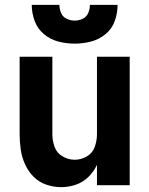

<svg xmlns="http://www.w3.org/2000/svg" viewBox="-20 -764 616 792"><path d="M232 8Q263 8 292.5 -2Q322 -12 344.5 -34Q367 -56 380 -84V0H515V-530H380V-210Q380 -184 371 -158.5Q362 -133 338.5 -119Q315 -105 288 -105Q262 -105 238 -119Q214 -133 205 -158.5Q196 -184 196 -210V-530H61V-210Q61 -179 65.5 -147.5Q70 -116 83 -87Q96 -58 118 -35.5Q140 -13 170.5 -2.5Q201 8 232 8ZM288 -584Q322 -584 355 -592.5Q388 -601 415 -623Q442 -645 453.5 -677.5Q465 -710 465 -744H351Q351 -727 344 -710.5Q337 -694 321 -686.5Q305 -679 288 -679Q271 -679 255 -686.5Q239 -694 232 -710.5Q225 -727 225 -744H111Q111 -710 123 -677.5Q135 -645 161.5 -623Q188 -601 221 -592.5Q254 -584 288 -584Z"/></svg>

Font: Iosevka Sparkle Extrabold
Style: Regular
Weight: 800
Designer: Belleve Invis
Foundry: Belleve Invis
Version: Version 4.5.0; ttfautohint (v1.8.3)